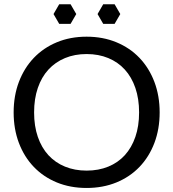

<svg xmlns="http://www.w3.org/2000/svg" viewBox="-20 -902 838 929"><path d="M752.5 -358Q752.5 -277.5 727 -210.2Q701.5 -143 655 -94.5Q608.5 -46 543.2 -19.2Q478 7.5 399 7.5Q320 7.5 255 -19.2Q190 -46 143.5 -94.5Q97 -143 71.5 -210.2Q46 -277.5 46 -358Q46 -438.5 71.5 -505.8Q97 -573 143.5 -621.8Q190 -670.5 255 -697.5Q320 -724.5 399 -724.5Q478 -724.5 543.2 -697.5Q608.5 -670.5 655 -621.8Q701.5 -573 727 -505.8Q752.5 -438.5 752.5 -358ZM653 -358Q653 -424 635 -476.5Q617 -529 584 -565.2Q551 -601.5 504 -621Q457 -640.5 399 -640.5Q341.5 -640.5 294.5 -621Q247.5 -601.5 214.2 -565.2Q181 -529 163 -476.5Q145 -424 145 -358Q145 -292 163 -239.8Q181 -187.5 214.2 -151.2Q247.5 -115 294.5 -95.8Q341.5 -76.5 399 -76.5Q457 -76.5 504 -95.8Q551 -115 584 -151.2Q617 -187.5 635 -239.8Q653 -292 653 -358ZM349 -834 321.5 -881.5H266.5L239 -834L266.5 -786.5H321.5ZM562 -834 534.5 -881.5H479.5L452 -834L479.5 -786.5H534.5Z"/></svg>

Font: LatoHex
Style: Regular
Weight: 400
Designer: Lukasz Dziedzic
Foundry: tyPoland Lukasz Dziedzic
Version: Version 1.104; Western+Polish opensource